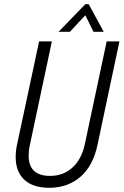

<svg xmlns="http://www.w3.org/2000/svg" viewBox="-20 -888 591 918"><path d="M55 -137Q55 -168 62 -199L167 -690H228L122 -191Q117 -170 117 -143Q117 -95 143 -71Q169 -47 219 -47Q282 -47 325.5 -86Q369 -125 385 -196L490 -690H551L447 -199Q426 -96 365 -43Q304 10 215 10Q139 10 97 -28Q55 -66 55 -137ZM388 -868H404L476 -736H427L388 -815L314 -736H260Z"/></svg>

Font: Decalotype Light Italic
Style: Regular
Weight: 300
Italic angle: -12°
Designer: Alfredo Marco Pradil
Foundry: Alfredo Marco Pradil
Version: Version 1.0